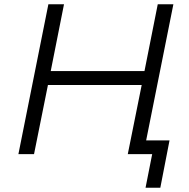

<svg xmlns="http://www.w3.org/2000/svg" viewBox="-20 -720 882 897"><path d="M717 -700H790L650 0H577L642 -323H204L139 0H66L206 -700H279L217 -388H655ZM660 157 691 0H577L591 -64H772L729 157Z"/></svg>

Font: Montserrat
Style: Italic
Weight: 400
Italic angle: -11.3°
Designer: Julieta Ulanovsky
Foundry: Julieta Ulanovsky
Version: Version 9.000; ttfautohint (v1.8.4.7-5d5b)